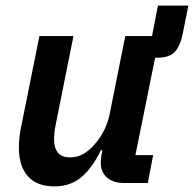

<svg xmlns="http://www.w3.org/2000/svg" viewBox="-20 -650 689 682"><path d="M419 0Q383 0 360.5 -19Q338 -38 338 -73Q338 -81 339 -89Q340 -97 341 -103L344 -116H338Q309 -55 270 -21.5Q231 12 173 12Q111 12 79 -24Q47 -60 47 -126Q47 -144 49 -161.5Q51 -179 55 -199L120 -522H241L178 -208Q172 -179 172 -155Q172 -125 185.5 -108Q199 -91 229 -91Q255 -91 276.5 -103.5Q298 -116 316 -137Q358 -185 370 -247L425 -522H520L541 -630H649L629 -530Q621 -489 602 -467Q583 -445 539 -445H531L461 -99H524L505 0Z"/></svg>

Font: IBM Plex Sans SmBld
Style: Italic
Weight: 600
Italic angle: -11°
Designer: Mike Abbink, Paul van der Laan, Pieter van Rosmalen
Foundry: Bold Monday
Version: Version 3.005